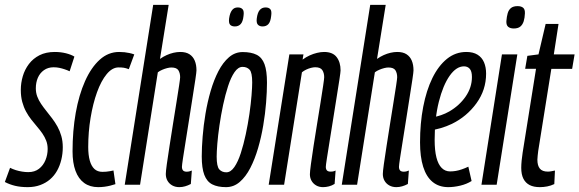

<svg xmlns="http://www.w3.org/2000/svg" viewBox="-41 -760 2384 790"><path d="M-21 -11.2 0.4 -69.5Q11.7 -63.9 24.3 -59.9Q36.9 -56 50.2 -53.9Q63.5 -51.8 75.3 -51.8Q101.7 -51.8 119.4 -65.5Q137.1 -79.2 146.1 -101.2Q155.1 -123.1 155.1 -147.1Q155.1 -165.3 149.2 -180.9Q143.2 -196.5 133.5 -210.6Q123.8 -224.7 111.7 -238.7Q99.7 -252.7 87.8 -267.9Q75.9 -283 66.2 -300.9Q56.5 -318.8 50.5 -340.8Q44.6 -362.9 44.6 -390Q44.6 -418.6 52.7 -446.1Q60.7 -473.6 77.9 -496.5Q95.1 -519.3 121.6 -532.8Q148.1 -546.2 184.5 -546.2Q208.9 -546.2 230.4 -540.8Q252 -535.3 265.1 -527.1L245.5 -466.7Q236 -471.3 224.9 -474.9Q213.8 -478.6 202.9 -480.9Q191.9 -483.2 179.6 -483.2Q156.6 -483.2 139.8 -471.3Q123 -459.3 114.7 -439.9Q106.4 -420.5 106.4 -396.7Q106.4 -378.5 112.3 -362.8Q118.2 -347.1 128.2 -332.4Q138.1 -317.7 150 -303Q161.8 -288.3 173.7 -272.6Q185.5 -257 195.5 -239.1Q205.4 -221.2 211.3 -200.3Q217.3 -179.4 217.3 -154.3Q217.3 -127.2 211.2 -102.5Q205.2 -77.8 193.7 -57.3Q182.2 -36.9 164.9 -22Q147.6 -7.1 124.5 1.4Q101.4 10 72.9 10Q43.8 10 20.9 4.5Q-2 -1.1 -21 -11.2Z M362.8 10Q329.1 10 305.4 -7.1Q281.7 -24.2 269.6 -57.2Q257.5 -90.1 257.5 -137.3Q257.5 -221.7 270.6 -295.7Q283.8 -369.7 308.9 -426.1Q334.1 -482.5 369.4 -514.4Q404.6 -546.2 449.2 -546.2Q461.1 -546.2 471.3 -545.1Q481.4 -544 491.5 -541.8Q501.6 -539.7 511.5 -536.1L489 -475.3Q477.1 -479.9 468.1 -481.3Q459 -482.6 446.8 -482.6Q420.9 -482.6 398 -455Q375.1 -427.3 358.2 -380.4Q341.3 -333.4 331.7 -275.2Q322 -217.1 322 -155Q322 -122.2 328.4 -99.3Q334.8 -76.5 347.5 -64.7Q360.3 -52.9 380.4 -52.9Q388.1 -52.9 396.2 -53.6Q404.3 -54.3 412.3 -55.8Q420.3 -57.3 425.9 -58.6L433.9 -2.3Q424.4 0.9 412.7 3.8Q401 6.8 388.4 8.4Q375.9 10 362.8 10Z M707.6 -73.8Q707.6 -64 712.1 -58.8Q716.7 -53.5 728.2 -53.5Q732 -53.5 736.9 -54.5Q741.7 -55.5 748.3 -58.3L744.2 -3Q732.3 3.3 720.6 6.6Q708.9 10 696.6 10Q680.4 10 667.8 3Q655.3 -4 648.2 -16.2Q641.2 -28.4 641.2 -44.1Q641.2 -53.7 645.4 -84.6Q649.6 -115.5 656.5 -158.9Q663.3 -202.2 670.7 -249.3Q678.1 -296.3 685 -338.4Q691.9 -380.4 696 -408.5Q700.2 -436.6 700.2 -442Q700.2 -459.4 692.9 -470.9Q685.6 -482.3 664 -482.3Q656.9 -482.3 646.8 -479.8Q636.7 -477.2 626.6 -472.9Q616.5 -468.7 608.4 -462.5L535.3 0H472.3L589.3 -740H653L617.3 -517.6Q630.8 -527.1 644.7 -533.3Q658.7 -539.6 673 -542.9Q687.3 -546.2 700.5 -546.2Q724.4 -546.2 738.9 -536.6Q753.5 -527 760.4 -510.2Q767.4 -493.5 767.4 -470.4Q767.4 -463.8 763 -434Q758.6 -404.3 751.7 -361.2Q744.8 -318 737.5 -270.8Q730.1 -223.6 723.2 -180.7Q716.3 -137.9 711.9 -108.9Q707.6 -79.9 707.6 -73.8Z M889 10Q854.5 10 832.3 -1.4Q810.1 -12.8 799.6 -40.6Q789.1 -68.4 789.1 -116.5Q789.1 -152.9 792.8 -198.3Q796.4 -243.6 804.5 -292.1Q812.6 -340.5 825.8 -385.8Q839 -431.1 857.6 -467Q876.3 -503 901.1 -524.4Q925.9 -545.8 957.6 -545.8Q992.8 -545.8 1015 -534.6Q1037.2 -523.4 1047.3 -496Q1057.5 -468.7 1057.5 -420Q1057.5 -383.5 1053.9 -337.9Q1050.3 -292.2 1042.1 -243.8Q1034 -195.3 1020.8 -150.3Q1007.7 -105.4 989 -69.1Q970.3 -32.8 945.5 -11.4Q920.8 10 889 10ZM890.3 -51Q908.3 -51 923.3 -72.7Q938.3 -94.4 949.8 -130Q961.3 -165.5 970.2 -207.5Q979.2 -249.5 985.3 -291.5Q991.3 -333.5 994 -367.8Q996.7 -402.1 996.7 -420.7Q996.7 -461.9 985.9 -473.3Q975.2 -484.8 957 -484.8Q938.9 -484.8 924 -463.1Q909 -441.4 897.5 -405.8Q886 -370.3 877 -328.3Q868.1 -286.3 862 -244.3Q855.9 -202.3 853.2 -168.5Q850.5 -134.7 850.5 -115.7Q850.5 -75 861.3 -63Q872.1 -51 890.3 -51ZM1039.2 -651.2Q1027 -651.2 1020.1 -658.5Q1013.1 -665.9 1015.6 -684.8Q1018.7 -708.4 1027.8 -718.9Q1036.9 -729.4 1051.7 -729.4Q1065.1 -729.4 1071.5 -721.8Q1077.8 -714.3 1074.7 -693.8Q1072.2 -670.8 1063.5 -661Q1054.7 -651.2 1039.2 -651.2ZM925.4 -651.2Q912 -651.2 905.6 -658.5Q899.3 -665.9 901.8 -684.8Q904.9 -706.4 913.5 -717.9Q922 -729.4 937.2 -729.4Q950.7 -729.4 957.3 -721.8Q964 -714.3 960.9 -693.8Q958.4 -670.8 949.3 -661Q940.2 -651.2 925.4 -651.2Z M1149.6 -536.2H1207.6L1204 -514.7Q1218.4 -525.4 1233.4 -532.1Q1248.4 -538.9 1263.7 -542.5Q1278.9 -546.2 1292.5 -546.2Q1327.9 -546.2 1344.1 -525.1Q1360.3 -504 1360.3 -470.4Q1360.3 -464.1 1355.8 -434.2Q1351.2 -404.3 1344.3 -361.2Q1337.5 -318 1329.9 -270.6Q1322.4 -223.2 1315.5 -180.6Q1308.6 -137.9 1304.1 -108.7Q1299.6 -79.6 1299.6 -73.5Q1299.6 -64 1304.1 -58.9Q1308.6 -53.8 1319.8 -53.8Q1323.9 -53.8 1328.5 -54.5Q1333 -55.2 1339.9 -58.3L1335.8 -3.3Q1324.9 3.6 1312.5 6.8Q1300.2 10 1288.2 10Q1272 10 1259.8 2.9Q1247.5 -4.3 1240.8 -16.2Q1234.1 -28.1 1234.1 -42.9Q1234.1 -53.1 1238.3 -84.6Q1242.5 -116.2 1249.2 -159.4Q1256 -202.5 1263.5 -249.1Q1271 -295.7 1277.8 -337.6Q1284.5 -379.5 1288.7 -407.9Q1292.9 -436.3 1292.9 -442.3Q1292.9 -459.7 1285.2 -471.5Q1277.5 -483.3 1255.9 -483.3Q1248.8 -483.3 1238.7 -480.8Q1228.6 -478.2 1218.9 -473.6Q1209.1 -469 1201.3 -462.5L1128 0H1064.6Z M1600.6 -73.8Q1600.6 -64 1605.1 -58.8Q1609.7 -53.5 1621.2 -53.5Q1625 -53.5 1629.9 -54.5Q1634.7 -55.5 1641.3 -58.3L1637.2 -3Q1625.3 3.3 1613.6 6.6Q1601.9 10 1589.6 10Q1573.4 10 1560.8 3Q1548.3 -4 1541.2 -16.2Q1534.2 -28.4 1534.2 -44.1Q1534.2 -53.7 1538.4 -84.6Q1542.6 -115.5 1549.5 -158.9Q1556.3 -202.2 1563.7 -249.3Q1571.1 -296.3 1578 -338.4Q1584.9 -380.4 1589 -408.5Q1593.2 -436.6 1593.2 -442Q1593.2 -459.4 1585.9 -470.9Q1578.6 -482.3 1557 -482.3Q1549.9 -482.3 1539.8 -479.8Q1529.7 -477.2 1519.6 -472.9Q1509.5 -468.7 1501.4 -462.5L1428.3 0H1365.3L1482.3 -740H1546L1510.3 -517.6Q1523.8 -527.1 1537.7 -533.3Q1551.7 -539.6 1566 -542.9Q1580.3 -546.2 1593.5 -546.2Q1617.4 -546.2 1631.9 -536.6Q1646.5 -527 1653.4 -510.2Q1660.4 -493.5 1660.4 -470.4Q1660.4 -463.8 1656 -434Q1651.6 -404.3 1644.7 -361.2Q1637.8 -318 1630.5 -270.8Q1623.1 -223.6 1616.2 -180.7Q1609.3 -137.9 1604.9 -108.9Q1600.6 -79.9 1600.6 -73.8Z M1737.3 -276.9Q1756 -280 1773.9 -286.2Q1791.7 -292.3 1807.6 -301.4Q1849.2 -325.5 1875 -362.9Q1900.8 -400.3 1900.8 -443.2Q1900.8 -466.5 1891.9 -476.8Q1883.1 -487 1868.1 -487Q1836.5 -487 1809.1 -448.2Q1781.8 -409.4 1764.6 -341.1Q1747.4 -272.8 1747.4 -184.5Q1747.4 -141 1754.7 -112.2Q1762 -83.4 1776.3 -69.1Q1790.6 -54.7 1810.9 -54.7Q1822.5 -54.7 1834.4 -56.7Q1846.4 -58.7 1859.2 -63.2Q1872.1 -67.6 1886 -74.2L1899.4 -15.2Q1879.2 -2.5 1852.9 3.8Q1826.7 10 1803.7 10Q1765.3 10 1739.2 -11.2Q1713.1 -32.5 1700.2 -73.8Q1687.3 -115.1 1687.3 -174.2Q1687.3 -252.6 1700.3 -320.3Q1713.3 -388.1 1738 -438.7Q1762.8 -489.3 1798 -517.8Q1833.2 -546.2 1877.9 -546.2Q1905.9 -546.2 1924 -534.9Q1942.1 -523.6 1950.6 -503.5Q1959.1 -483.3 1959.1 -457.1Q1959.1 -389.9 1919.4 -335.1Q1879.7 -280.3 1818.1 -250.2Q1796.3 -239.8 1772.8 -232.9Q1749.3 -226.1 1726.2 -222.9Z M1940 0 2024.3 -536.2H2087.6L2002.6 0ZM2088.7 -734.8Q2103.3 -734.8 2111.4 -728.2Q2119.5 -721.6 2118.8 -705.1Q2118.1 -686.3 2113.7 -672.3Q2109.2 -658.2 2099.7 -650.5Q2090.2 -642.8 2072.7 -642.8Q2058.5 -642.8 2050.1 -649.6Q2041.8 -656.3 2042.5 -672.8Q2043.9 -692 2048 -705.8Q2052.1 -719.7 2061.8 -727.3Q2071.4 -734.8 2088.7 -734.8Z M2242.4 -58.3 2239.7 -2.6Q2225.5 4.2 2210.4 7.1Q2195.2 10 2180 10Q2155.2 10 2138.4 1.5Q2121.5 -7.1 2112.6 -24.6Q2103.7 -42.2 2103.7 -69.4Q2103.7 -82.2 2105.3 -99.2Q2106.9 -116.1 2109.5 -132.2L2164.5 -476.9H2119.8L2128.9 -530.2L2174.7 -536.2L2204.1 -661.6H2257.1L2237.7 -536.2H2323.2L2313.1 -476.6H2227.5L2173.5 -138.7Q2172.5 -128.2 2171.3 -119.5Q2170.1 -110.7 2170.1 -103Q2170.1 -78.5 2180.3 -66.2Q2190.4 -53.9 2213.4 -53.9Q2220.2 -53.9 2227.3 -55.3Q2234.4 -56.6 2242.4 -58.3Z"/></svg>

Font: Georama ExtraCondensed Thin
Style: Italic
Weight: 100
Width: 2
Italic angle: -9°
Designer: Jean-Baptiste Levee
Foundry: Production Type
Version: Version 1.001